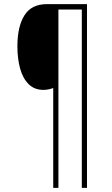

<svg xmlns="http://www.w3.org/2000/svg" viewBox="-20 -780 540 927"><path d="M237 -355Q212 -346 190 -346Q146 -346 118 -374Q90 -402 77 -449.5Q64 -497 64 -556Q64 -652 98 -706Q132 -760 206 -760H400V127H375V-734H262V127H237Z"/></svg>

Font: Noto Sans Mono ExtraCondensed Thin
Style: Regular
Weight: 100
Width: 2
Designer: Monotype Design Team
Foundry: Monotype Imaging Inc.
Version: Version 2.014; ttfautohint (v1.8.4.7-5d5b)